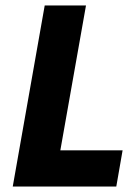

<svg xmlns="http://www.w3.org/2000/svg" viewBox="-20 -680 482 700"><path d="M404 0H26.5L143 -660H293.5L200 -132H427Z"/></svg>

Font: Lucymar Sans
Style: Bold Italic
Weight: 700
Italic angle: -10°
Foundry: The League of Moveable Type (original font) / Main changes by Cristiano Sobral with portions from Mirco Monsees
Version: Version 2.00;August 30, 2020;FontCreator 13.0.0.2681 64-bit